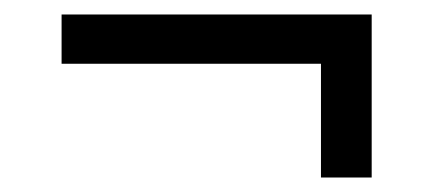

<svg xmlns="http://www.w3.org/2000/svg" viewBox="-20 -362 600 265"><path d="M65 -342H493V-117H423V-274H65Z"/></svg>

Font: Titillium Web
Style: Regular
Weight: 400
Version: Version 1.001;PS 57.000;hotconv 1.0.70;makeotf.lib2.5.55311